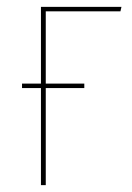

<svg xmlns="http://www.w3.org/2000/svg" viewBox="-20 -538 383 558"><path d="M113 -505V-295H225V-282H113V0H99V-282H44V-295H99V-518H333L330 -505Z"/></svg>

Font: Fira Sans Compressed Hair
Style: Regular
Weight: 100
Width: 1
Designer: bBox Type GmbH & Carrois Corporate GbR & Edenspiekermann AG
Foundry: bBox Type GmbH & Carrois Corporate GbR & Edenspiekermann AG
Version: Version 4.301